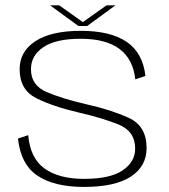

<svg xmlns="http://www.w3.org/2000/svg" viewBox="-20 -714 650 738"><path d="M302.5 4.5Q422.5 4.5 483 -35.2Q543.5 -75 543.5 -145Q543.5 -229.5 475.2 -260.8Q407 -292 311 -313.5Q221.5 -334 160.2 -359.8Q99 -385.5 99 -448Q99 -500.5 146.8 -532.8Q194.5 -565 290 -565Q387.5 -565 439.8 -525.5Q492 -486 500 -409L539 -422Q529 -511 466.8 -553.2Q404.5 -595.5 290.5 -595.5Q177.5 -595.5 116.5 -556Q55.5 -516.5 55.5 -448Q55.5 -368.5 119.8 -336.5Q184 -304.5 278.5 -282.5Q370.5 -261.5 435 -235.8Q499.5 -210 499.5 -142.5Q499.5 -92 451.5 -59.2Q403.5 -26.5 303 -26.5Q206.5 -26.5 151.2 -66.2Q96 -106 88.5 -194.5L49 -181.5Q60 -81 124.8 -38.2Q189.5 4.5 302.5 4.5ZM281.5 -614H315L423.5 -693.5H389.5L298.5 -629L207.5 -693.5H172.5Z"/></svg>

Font: Anybody SemiExpanded ExtraLight
Style: Regular
Weight: 250
Width: 6
Version: Version 1.113;gftools[0.9.25]